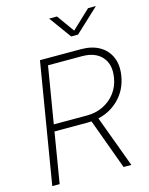

<svg xmlns="http://www.w3.org/2000/svg" viewBox="-137 -1033 870 1119"><g transform="rotate(-15 298.0 -474.0)"><path d="M36.1 0 156.7 -727.5H403.8Q469.7 -727.5 515.4 -701.2Q561 -674.8 581.3 -627.2Q601.6 -579.6 590.8 -515.1Q577.6 -436 525.4 -382.3Q473.1 -328.6 397.9 -311.5L513.2 0H466.3L354.5 -305.2Q343.8 -304.2 332.5 -304.2H130.9L80.6 0ZM137.7 -345.2H338.4Q391.6 -345.2 435.8 -366.7Q480 -388.2 509.3 -426.8Q538.6 -465.3 546.9 -516.6Q560.1 -594.7 519.8 -640.6Q479.5 -686.5 399.9 -686.5H194.3ZM318.4 -947.8 394 -842.3 505.9 -947.8H552.7V-947.3L409.7 -814H368.2L271.5 -947.3V-947.8Z"/></g></svg>

Font: Inter Display ExtraLight
Style: Italic
Weight: 200
Italic angle: -9.39999°
Designer: Rasmus Andersson
Foundry: rsms
Version: Version 4.000;git-a52131595